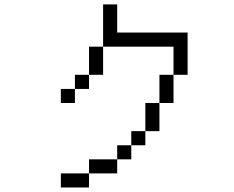

<svg xmlns="http://www.w3.org/2000/svg" viewBox="-20 -832 1040 852"><path d="M375 -62.5H250V0H375ZM375 -62.5H500V-125H375ZM500 -125H562.5V-187.5H500ZM562.5 -187.5H625V-250H562.5ZM625 -250H687.5Q687.5 -250 687.5 -375H625Q625 -375 625 -250ZM687.5 -375H750Q750 -375 750 -500H687.5Q687.5 -500 687.5 -375ZM312.5 -437.5H250V-375H312.5ZM312.5 -437.5H375V-500H312.5ZM375 -500H437.5Q437.5 -500 437.5 -625H375Q375 -625 375 -500ZM750 -500H812.5V-687.5H500Q500 -687.5 500 -812.5H437.5V-625H750Q750 -625 750 -500Z"/></svg>

Font: UnifontExMono
Style: Regular
Weight: 500
Version: Version 15.0.06